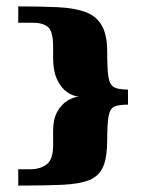

<svg xmlns="http://www.w3.org/2000/svg" viewBox="-20 -542 457 600"><path d="M146 -88V-133Q146 -169 158.5 -192Q171 -215 190 -227Q209 -239 227 -240Q209 -241 190 -254Q171 -267 158.5 -293.5Q146 -320 146 -361V-396Q146 -444 130 -457.5Q114 -471 82 -471H37Q37 -474 37 -485.5Q37 -497 37 -508.5Q37 -520 37 -522Q108 -522 160.5 -519.5Q213 -517 247 -504.5Q281 -492 298 -462.5Q315 -433 315 -380Q315 -329 318.5 -303.5Q322 -278 335.5 -270Q349 -262 380 -262Q380 -260 380 -249.5Q380 -239 380 -228Q380 -217 380 -215Q351 -215 337.5 -209Q324 -203 319.5 -179.5Q315 -156 315 -104Q315 -51 302.5 -21.5Q290 8 259.5 20.5Q229 33 174.5 35.5Q120 38 37 38Q37 35 37 24Q37 13 37 1Q37 -11 37 -13Q46 -13 56.5 -13Q67 -13 74 -13Q106 -13 126 -28.5Q146 -44 146 -88Z"/></svg>

Font: Genos Thin
Style: Bold
Weight: 700
Version: Version 1.010